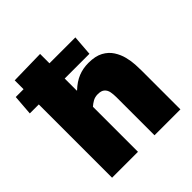

<svg xmlns="http://www.w3.org/2000/svg" viewBox="-226 -897 1043 1043"><g transform="rotate(-45 295.5 -376.0)"><path d="M43 0V-563H-26L-17 -680H43V-748L242 -752V-680H441L432 -563H242V-470H244Q279 -503 315 -517.5Q351 -532 393 -532Q446 -532 479 -514Q512 -496 530.5 -467Q549 -438 557 -406Q565 -374 566.5 -345Q568 -316 568 -298V0H369V-292Q369 -314 365.5 -333Q362 -352 349 -364Q336 -376 309 -376Q287 -376 270.5 -366.5Q254 -357 242 -346V0Z"/></g></svg>

Font: Murecho Black
Style: Regular
Weight: 900
Designer: Neil Summerour
Foundry: Positype
Version: Version 1.010; ttfautohint (v1.8.3)